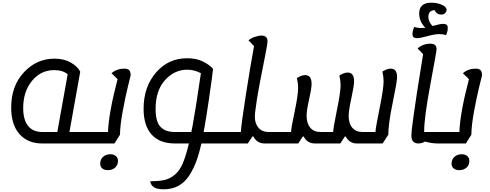

<svg xmlns="http://www.w3.org/2000/svg" viewBox="-20 -1039 3635 1424"><path d="M293 25Q186 25 124.5 -44.5Q63 -114 63 -241Q63 -402 157.5 -503Q252 -604 384 -604Q455 -604 506 -574.5Q557 -545 575 -507L495 -60H663Q679 -60 673 -18Q665 25 649 25ZM293 -60H405L482 -488Q446 -519 381 -519Q283 -519 217.5 -439.5Q152 -360 152 -237Q152 -151 188 -105.5Q224 -60 293 -60Z M650 25Q634 25 640 -17Q648 -60 664 -60H781Q786 -200 852 -452L807 -496Q847 -530 902 -530Q927 -530 938 -518.5Q949 -507 949 -480Q949 -479 929 -398.5Q909 -318 889.5 -211Q870 -104 870 -40L829 25ZM779 223Q754 223 738.5 210Q723 197 723 176Q723 144 744 124.5Q765 105 799 105Q824 105 839.5 118.5Q855 132 855 154Q855 185 834 204Q813 223 779 223Z M1195 365Q1140 365 1117.5 346.5Q1095 328 1095 305Q1162 305 1202 295.5Q1242 286 1277.5 256Q1313 226 1336 171.5Q1359 117 1381 25H1276Q1164 25 1104.5 -41Q1045 -107 1045 -232Q1045 -394 1136.5 -500.5Q1228 -607 1368 -607Q1439 -607 1488 -581.5Q1537 -556 1560 -528Q1560 -520 1551 -454Q1542 -388 1527 -285Q1512 -182 1497 -97Q1493 -70 1490 -60H1652Q1668 -60 1662 -18Q1654 25 1638 25H1474Q1457 100 1436.5 156Q1416 212 1384 262Q1352 312 1304.5 338.5Q1257 365 1195 365ZM1276 -60H1399Q1403 -76 1409 -110Q1431 -229 1470 -496Q1422 -522 1368 -522Q1274 -522 1204 -445Q1134 -368 1134 -231Q1134 -137 1170 -98.5Q1206 -60 1276 -60Z M1639 25Q1623 25 1629 -17Q1637 -60 1653 -60H1766Q1772 -135 1804.5 -342.5Q1837 -550 1864 -697L1823 -740Q1840 -755 1868 -765Q1896 -775 1919 -775Q1964 -775 1964 -734Q1964 -712 1947 -628.5Q1930 -545 1906.5 -422Q1883 -299 1872 -205Q1870 -183 1870 -174Q1870 -123 1897 -91.5Q1924 -60 1972 -60H2019Q2035 -60 2029 -18Q2021 25 2005 25H1942Q1886 25 1859 -27H1852L1818 25Z M2006 25Q1990 25 1996 -17Q2004 -60 2020 -60H2139V-61Q2139 -87 2165 -210Q2191 -333 2191 -387Q2191 -422 2182 -460Q2216 -482 2244 -482Q2291 -482 2291 -416Q2291 -383 2272.5 -301.5Q2254 -220 2254 -181Q2254 -124 2281 -92Q2308 -60 2357 -60H2451V-61Q2451 -87 2478.5 -220.5Q2506 -354 2506 -407Q2506 -441 2497 -479Q2531 -501 2559 -501Q2606 -501 2606 -436Q2606 -402 2586 -311Q2566 -220 2566 -180Q2566 -123 2593 -91.5Q2620 -60 2669 -60H2765V-61Q2765 -87 2795 -234Q2825 -381 2825 -436Q2825 -470 2816 -508Q2850 -530 2878 -530Q2925 -530 2925 -467Q2925 -433 2892.5 -277Q2860 -121 2860 -40L2818 25H2627Q2571 25 2544 -27H2538L2504 25H2315Q2259 25 2232 -27H2226L2192 25Z M3076 -756Q3054 -756 3046.5 -764Q3039 -772 3039 -787Q3039 -809 3052 -839Q3080 -831 3100 -831Q3111 -831 3135 -833Q3089 -879 3089 -939Q3089 -1019 3179 -1019Q3223 -1019 3258 -1003Q3293 -987 3292 -964Q3291 -950 3278.5 -939Q3266 -928 3243 -932Q3216 -935 3203 -964Q3157 -961 3157 -915Q3157 -877 3188 -846Q3246 -862 3263 -862Q3286 -862 3293.5 -854.5Q3301 -847 3301 -832Q3301 -805 3288 -779Q3265 -786 3238 -786Q3203 -786 3150 -771Q3097 -756 3076 -756ZM3083 25Q3031 25 3031 -34Q3031 -61 3044 -157Q3057 -253 3071.5 -345.5Q3086 -438 3102 -537Q3118 -636 3118 -637L3077 -680Q3118 -715 3173 -715Q3218 -715 3218 -675Q3218 -659 3172 -413.5Q3126 -168 3126 -66V-60H3269Q3285 -60 3279 -18Q3271 25 3255 25H3225Q3183 25 3132 11Q3109 25 3083 25Z M3256 25Q3240 25 3246 -17Q3254 -60 3270 -60H3387Q3392 -200 3458 -452L3413 -496Q3453 -530 3508 -530Q3533 -530 3544 -518.5Q3555 -507 3555 -480Q3555 -479 3535 -398.5Q3515 -318 3495.5 -211Q3476 -104 3476 -40L3435 25ZM3385 223Q3360 223 3344.5 210Q3329 197 3329 176Q3329 144 3350 124.5Q3371 105 3405 105Q3430 105 3445.5 118.5Q3461 132 3461 154Q3461 185 3440 204Q3419 223 3385 223Z"/></svg>

Font: Lemonada Light
Style: Regular
Weight: 300
Designer: Mohamed Gaber (Arabic), Eduardo Tunni (Latin)
Foundry: Kief Type Foundry
Version: Version 4.004